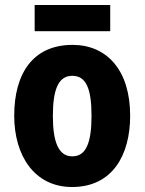

<svg xmlns="http://www.w3.org/2000/svg" viewBox="-20 -740 580 770"><path d="M422 -720H119V-615H422ZM502 -276C502 -458 409 -560 271 -560C112 -560 37 -445 37 -276C37 -116 118 10 269 10C431 10 502 -118 502 -276ZM192 -275C192 -383 215 -436 270 -436C326 -436 347 -383 347 -276C347 -169 326 -113 270 -113C215 -113 192 -170 192 -275Z"/></svg>

Font: Noto Sans Khmer Condensed ExtraBold
Style: Regular
Weight: 800
Width: 3
Designer: Danh Hong and the Monotype Design Team
Foundry: Monotype Imaging Inc.
Version: Version 2.004